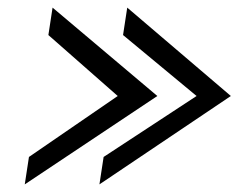

<svg xmlns="http://www.w3.org/2000/svg" viewBox="-20 -534 626 504"><path d="M45 -50 393 -282 118 -514 107 -442 289 -282 56 -122ZM241 -50 586 -282 314 -514 303 -442 496 -282 252 -122Z"/></svg>

Font: Charger Sport
Style: ExtObl
Weight: 400
Designer: Jasper
Foundry: Cannot Into Space Fonts
Version: Version 1.1